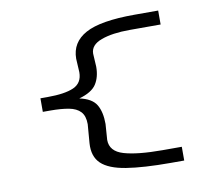

<svg xmlns="http://www.w3.org/2000/svg" viewBox="-85 -805 1169 1004"><g transform="rotate(-10 500.0 -303.0)"><path d="M742 95Q598 95 507.5 80.5Q417 66 377 28Q337 -10 342 -80L350 -180Q350 -224 329 -246.5Q308 -269 267.5 -276.5Q227 -284 170 -284H130V-356H168Q260 -356 307 -377Q354 -398 354 -455L350 -527Q350 -614 429.5 -657.5Q509 -701 690 -701H816V-627H652Q559 -627 500.5 -605.5Q442 -584 442 -538L446 -468Q446 -413 422 -376Q398 -339 330 -320Q396 -306 419 -267.5Q442 -229 442 -165L436 -81Q436 -20 507.5 1Q579 22 712 22H814V95Z"/></g></svg>

Font: Inconsolata UltraExpanded
Style: Regular
Weight: 400
Width: 9
Monospace: yes
Designer: Raph Levien, Cyreal, Brenton Simpson
Foundry: Raph Levien, Cyreal, Google
Version: Version 3.000; ttfautohint (v1.8.2.53-6de2)